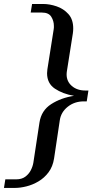

<svg xmlns="http://www.w3.org/2000/svg" viewBox="-22 -776 473 950"><path d="M338.4 -610.4 308.6 -421.4Q308.1 -418 307.9 -414.6Q307.6 -411.1 307.6 -407.7Q307.6 -373 333.5 -350.6Q359.4 -328.1 400.9 -328.1H415.5L407.2 -274.4H392.6Q346.7 -274.4 313.2 -247.8Q279.8 -221.2 273.9 -181.2L245.6 7.8Q239.3 48.3 218.3 76.4Q197.3 104.5 168.2 121.6Q139.2 138.7 108.6 146.2Q78.1 153.8 52.7 153.8H-2.4L4.4 111.3H59.1Q85.4 111.3 103 98.4Q120.6 85.4 130.4 66.4Q140.1 47.4 143.1 28.8L173.3 -169.9Q182.6 -229.5 231.2 -260.7Q279.8 -292 344.2 -301.8Q288.1 -311.5 249.5 -337.4Q210.9 -363.3 210.9 -413.6Q210.9 -422.4 212.4 -432.6L243.7 -631.3Q244.6 -635.3 244.6 -639.6Q244.6 -644 244.6 -647.9Q244.6 -672.4 231.7 -693.1Q218.8 -713.9 185.1 -713.9H129.9L136.7 -756.3H191.9Q223.6 -756.3 258.1 -744.6Q292.5 -732.9 316.4 -706.5Q340.3 -680.2 340.3 -635.3Q340.3 -622.1 338.4 -610.4Z"/></svg>

Font: Gelasio
Style: Italic
Weight: 400
Italic angle: -8.5°
Designer: Eben Sorkin
Foundry: Eben Sorkin
Version: Version 1.008